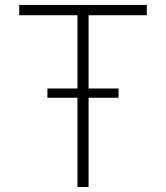

<svg xmlns="http://www.w3.org/2000/svg" viewBox="-20 -747 663 767"><path d="M56.8 -686.1V-727.3H566.4V-686.1H333.8V0H289.4V-686.1ZM169.4 -356.5V-393.5H453.5V-356.5Z"/></svg>

Font: Inter UI Extra Light
Style: Regular
Weight: 200
Designer: Rasmus Andersson
Foundry: rsms
Version: 3.2;8d6f07862